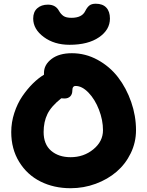

<svg xmlns="http://www.w3.org/2000/svg" viewBox="-20 -995 786 1025"><path d="M351.1 -755.9Q269.5 -755.9 213.4 -797.6Q157.2 -839.4 157.2 -896Q157.2 -931.6 179 -950.9Q200.7 -970.2 235.8 -970.2Q277.3 -970.2 294.9 -937Q305.2 -918.9 319.3 -909.4Q333.5 -899.9 361.8 -899.9Q417.5 -899.9 435.1 -936Q444.8 -955.6 456.8 -965.3Q468.8 -975.1 491.2 -975.1Q528.3 -975.1 547.6 -954.3Q566.9 -933.6 566.9 -896Q566.9 -835.9 508.5 -795.9Q450.2 -755.9 351.1 -755.9ZM356.9 9.8Q267.6 9.8 196 -26.1Q124.5 -62 82.3 -130.9Q40 -199.7 40 -290Q40 -341.8 56.4 -392.1Q72.8 -442.4 99.1 -481Q125.5 -519.5 155 -548.8Q184.6 -578.1 214.8 -596.2V-606Q214.8 -649.4 255.1 -680.2Q295.4 -710.9 363.8 -710.9Q436.5 -710.9 501.2 -675.5Q565.9 -640.1 610.4 -582.3Q654.8 -524.4 680.4 -450.4Q706.1 -376.5 706.1 -299.8Q706.1 -234.9 678 -177Q649.9 -119.1 602.5 -78.4Q555.2 -37.6 491 -13.9Q426.8 9.8 356.9 9.8ZM212.9 -290Q212.9 -224.6 252.9 -190.2Q293 -155.8 356.9 -155.8Q427.2 -155.8 478.5 -198Q529.8 -240.2 529.8 -299.8Q529.8 -354 508.3 -409.4Q486.8 -464.8 452.4 -500.5Q418 -536.1 383.8 -536.1Q366.2 -536.1 366.2 -512.2Q366.2 -491.7 355 -480.5Q343.8 -469.2 324.2 -469.2Q313 -469.2 307.1 -470.2Q253.4 -427.7 233.2 -386.2Q212.9 -344.7 212.9 -290Z"/></svg>

Font: Shantell Sans Normal
Style: Regular
Weight: 800
Designer: Stephen Nixon, Anya Danilova, Shantell Martin
Foundry: Arrow Type
Version: Version 1.006;[559af2be0]